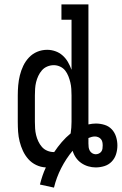

<svg xmlns="http://www.w3.org/2000/svg" viewBox="-20 -755 555 875"><path d="M226 100 162 86Q167 66 173.5 46.5Q180 27 189 8Q166 7 145 -3Q124 -13 109 -30Q94 -47 84.5 -67.5Q75 -88 69.5 -110Q64 -132 62.5 -154.5Q61 -177 61 -200V-320Q61 -343 63 -366Q65 -389 70.5 -411.5Q76 -434 86 -455Q96 -476 112 -493Q128 -510 149.5 -519Q171 -528 195 -528Q214 -528 232.5 -521.5Q251 -515 265.5 -502Q280 -489 289.5 -472.5Q299 -456 306 -437V-665H260V-735H383V-188Q392 -190 400.5 -191Q409 -192 417 -192Q437 -192 456.5 -186Q476 -180 489.5 -165.5Q503 -151 509 -131.5Q515 -112 515 -92Q515 -72 509 -52.5Q503 -33 489 -18.5Q475 -4 455.5 2Q436 8 416 8Q399 8 382 3Q365 -2 350.5 -12Q336 -22 326 -36.5Q316 -51 311 -68Q281 -32 259 11Q237 54 226 100ZM225 -62H227Q243 -86 261.5 -107.5Q280 -129 302 -147Q304 -160 305 -173.5Q306 -187 306 -200V-320Q306 -335 305 -350Q304 -365 300.5 -379.5Q297 -394 291.5 -408Q286 -422 277 -433.5Q268 -445 254 -451.5Q240 -458 225 -458Q210 -458 195.5 -452Q181 -446 171 -434.5Q161 -423 154.5 -409Q148 -395 144.5 -380.5Q141 -366 140 -350.5Q139 -335 139 -320V-200Q139 -185 140 -169.5Q141 -154 144.5 -139.5Q148 -125 154.5 -111Q161 -97 171 -85.5Q181 -74 195.5 -68Q210 -62 225 -62ZM416 -52Q423 -52 430 -55Q437 -58 441.5 -64Q446 -70 447 -77.5Q448 -85 448 -92Q448 -100 446.5 -107.5Q445 -115 440 -121Q435 -127 427.5 -130Q420 -133 413 -133Q405 -133 397.5 -131Q390 -129 383 -126V-101Q383 -92 384 -84Q385 -76 389 -68.5Q393 -61 400.5 -56.5Q408 -52 416 -52Z"/></svg>

Font: Iosevka Curly Slab
Style: Regular
Weight: 400
Monospace: yes
Designer: Belleve Invis
Foundry: Belleve Invis
Version: Version 22.1.2; ttfautohint (v1.8.4)